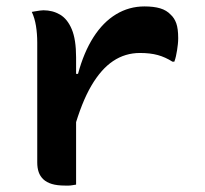

<svg xmlns="http://www.w3.org/2000/svg" viewBox="-20 -574 640 598"><path d="M210 -344H223Q241 -411 271 -458Q301 -505 341.5 -529.5Q382 -554 430 -554Q459 -554 479 -548Q499 -542 512 -528Q523 -518 529 -501.5Q535 -485 535 -455Q535 -446 534 -436.5Q533 -427 531.5 -417.5Q530 -408 528 -399Q526 -390 523 -382H517Q495 -396 471.5 -402.5Q448 -409 416 -409Q370 -409 332.5 -384Q295 -359 264.5 -307Q234 -255 210 -170ZM217 1Q210 2 204.5 3Q199 4 194 4Q189 4 183 4Q158 4 141.5 -1Q125 -6 115 -15.5Q105 -25 100.5 -38Q96 -51 96 -68Q96 -109 96 -147.5Q96 -186 96 -223.5Q96 -261 96 -297Q96 -333 96 -369.5Q96 -406 96 -441Q96 -469 92 -493.5Q88 -518 79 -537Q85 -538 91 -539Q97 -540 103.5 -541Q110 -542 115 -542Q144 -542 167 -528.5Q190 -515 203.5 -483Q217 -451 217 -395Q217 -355 217 -313.5Q217 -272 217 -231Q217 -190 217 -150.5Q217 -111 217 -72.5Q217 -34 217 1Z"/></svg>

Font: Recursive Monospace Casual SemiBold
Style: Regular
Weight: 600
Version: Version 1.047